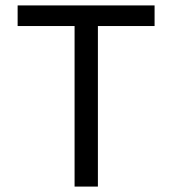

<svg xmlns="http://www.w3.org/2000/svg" viewBox="-20 -688 636 708"><path d="M255 0V-592H45V-668H550V-592H341V0Z"/></svg>

Font: Gantari
Style: Regular
Weight: 400
Designer: Anugrah Pasau
Foundry: Lafontype
Version: Version 1.000; ttfautohint (v1.8.4)